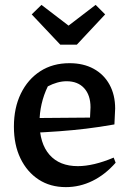

<svg xmlns="http://www.w3.org/2000/svg" viewBox="-20 -757 531 787"><path d="M250 10Q186 10 138.5 -21Q91 -52 64 -107.5Q37 -163 37 -238Q37 -315 65.5 -373.5Q94 -432 145 -465Q196 -498 265 -498Q322 -498 364 -475Q406 -452 429 -410Q452 -368 452 -312L449 -247Q387 -236 332.5 -229.5Q278 -223 223 -219Q168 -215 104 -212L105 -273L349 -275L351 -317Q351 -367 325 -395.5Q299 -424 253 -424Q234 -424 214.5 -418.5Q195 -413 176 -403Q159 -368 150.5 -330.5Q142 -293 142 -256Q142 -169 183 -122.5Q224 -76 299 -76Q363 -76 446 -111L454 -90Q411 -41 359 -15.5Q307 10 250 10ZM227 -574 110 -698 150 -737 261 -652 372 -737 411 -698 295 -574Z"/></svg>

Font: Piazzolla 24pt SemiBold
Style: Regular
Weight: 600
Designer: Juan Pablo del Peral
Foundry: Huerta Tipografica
Version: Version 2.005